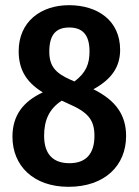

<svg xmlns="http://www.w3.org/2000/svg" viewBox="-20 -705 534 740"><path d="M340 -361C413 -401 443 -450 443 -513C443 -626 356 -685 246 -685C137 -685 52 -621 52 -508C52 -443 76 -391 145 -349C70 -314 28 -261 28 -178C28 -66 109 15 244 15C383 15 466 -66 466 -181C466 -261 427 -318 340 -361ZM247 -599C298 -599 325 -571 325 -507C325 -459 312 -425 267 -391L251 -398C195 -423 170 -449 170 -506C170 -575 199 -599 247 -599ZM248 -76C187 -76 150 -108 150 -182C150 -242 170 -286 218 -317L242 -306C318 -273 344 -245 344 -181C344 -111 310 -76 248 -76Z"/></svg>

Font: Fira Sans Condensed Medium
Style: Regular
Weight: 500
Width: 3
Designer: Carrois Corporate & Edenspiekermann AG
Foundry: Carrois Corporate GbR & Edenspiekermann AG
Version: Version 4.202;PS 004.202;hotconv 1.0.88;makeotf.lib2.5.64775